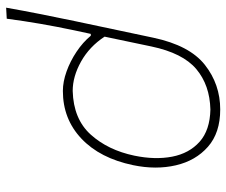

<svg xmlns="http://www.w3.org/2000/svg" viewBox="-76 -468 738 626"><g transform="rotate(90 293.0 -155.0)"><path d="M5 194Q15 137.5 25.5 84.5Q36 31.5 48.5 -28.5L103 -286Q128 -404 191.5 -454Q255 -504 337 -504Q413 -504 458.5 -464Q504 -424 519 -359.2Q534 -294.5 518.5 -220Q496 -112 432 -51.5Q368 9 276.5 9Q246.5 9 213 -3Q179.5 -15 148.8 -35.5Q118 -56 96.5 -82H90.5L79 -28.5Q66.5 31 57.5 83.2Q48.5 135.5 41 192ZM276.5 -23Q368 -25.5 418.8 -81.8Q469.5 -138 487.5 -224Q501.5 -291.5 490.8 -347.2Q480 -403 442.2 -436.8Q404.5 -470.5 337 -472Q257.5 -470 205.2 -426Q153 -382 131.5 -279.5L99.5 -127Q132 -77.5 180.8 -50.2Q229.5 -23 276.5 -23Z"/></g></svg>

Font: Commissioner Flair Thin
Style: Italic
Weight: 100
Italic angle: -12°
Designer: Kostas Bartsokas
Foundry: Kostas Bartsokas
Version: Version 1.000; ttfautohint (v1.8.3)